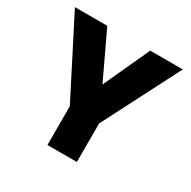

<svg xmlns="http://www.w3.org/2000/svg" viewBox="-147 -794 934 938"><g transform="rotate(30 320.0 -325.0)"><path d="M236 -218.5 15.5 -650.5H198L321 -390.5L440.5 -650.5H624L402 -217.5V0H236Z"/></g></svg>

Font: Overused Grotesk ExtraBold
Style: Regular
Weight: 800
Version: Version 0.004